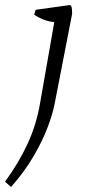

<svg xmlns="http://www.w3.org/2000/svg" viewBox="-80 -482 345 764"><path d="M-36 262 -60 241Q-4 164 30.5 88.5Q65 13 79 -69L136 -394Q113 -396 91 -405Q69 -414 56 -424L62 -443L198 -462Q201 -462 204 -456Q207 -450 207 -427L138 -72Q130 -29 109 26Q88 81 52.5 141.5Q17 202 -36 262Z"/></svg>

Font: Mate
Style: Italic
Weight: 400
Italic angle: -10.8°
Designer: Eduardo Rodriguez Tunni
Foundry: Eduardo Rodriguez Tunni
Version: Version 1.003; ttfautohint (v1.8.4.7-5d5b);gftools[0.9.24]